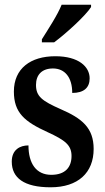

<svg xmlns="http://www.w3.org/2000/svg" viewBox="-20 -786 448 816"><path d="M158 -619V-606H210C264 -646 345 -721 367 -756V-766H242C224 -721 186 -664 158 -619ZM195 10C312 10 378 -52 378 -153C378 -243 328 -283 238 -322C159 -357 133 -376 133 -425C133 -468 158 -495 205 -495C255 -495 287 -458 287 -391C336 -391 361 -413 361 -453C361 -502 315 -547 215 -547C110 -547 39 -495 39 -397C39 -307 84 -269 183 -224C257 -190 284 -169 284 -123C284 -75 257 -43 198 -43C134 -43 101 -91 101 -168C65 -168 30 -150 30 -99C30 -30 82 10 195 10Z"/></svg>

Font: Noto Serif Ethiopic Condensed SemiBold
Style: Regular
Weight: 600
Width: 3
Designer: Monotype Design Team
Foundry: Monotype Imaging Inc.
Version: Version 2.102